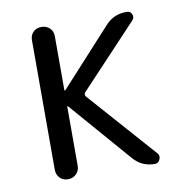

<svg xmlns="http://www.w3.org/2000/svg" viewBox="-65 -583 629 645"><g transform="rotate(-10 250.0 -260.0)"><path d="M78.1 -39.1V-481.4Q78.1 -498 88.9 -508.8Q99.6 -519.5 116.7 -519.5Q133.8 -519.5 145 -508.8Q156.2 -498 156.2 -481.4V-295.9H157.2H159.2L335 -488.3Q364.3 -520.5 408.2 -519.5Q420.9 -519.5 425.3 -508.3Q429.7 -497.1 421.9 -488.3L223.6 -277.3Q218.8 -270.5 223.6 -263.7L427.7 -33.2Q435.5 -24.4 430.2 -12.2Q424.8 0 413.1 0Q368.2 0 339.8 -33.2L159.2 -241.2Q158.2 -242.2 157.2 -242.2Q156.2 -242.2 156.2 -241.2V-39.1Q156.2 -22.5 145 -11.2Q133.8 0 116.7 0Q99.6 0 88.9 -11.2Q78.1 -22.5 78.1 -39.1Z"/></g></svg>

Font: Rounded Mgen+ 1mn regular
Style: Regular
Weight: 400
Designer: [Source Han Sans]
Ryoko NISHIZUKA  (kana & ideographs); Paul D. Hunt (Latin, Greek & Cyrillic); Wenlong ZHANG  (bopomofo
Version: Version 1.059.20150602